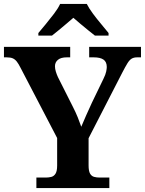

<svg xmlns="http://www.w3.org/2000/svg" viewBox="-20 -951 733 971"><path d="M164 0V-53H211Q227 -53 240 -56.5Q253 -60 261 -73Q269 -86 269 -114V-253L84 -608Q74 -628 65 -639.5Q56 -651 44.5 -656Q33 -661 13 -661H0V-714H335V-661H318Q288 -661 273 -648.5Q258 -636 258 -616Q258 -603 262.5 -588.5Q267 -574 273 -561L347 -414Q363 -383 373 -358Q383 -333 391 -310Q402 -336 415.5 -367Q429 -398 445 -432L503 -552Q514 -574 517 -589Q520 -604 520 -612Q520 -638 503.5 -649.5Q487 -661 454 -661H431V-714H693V-661H674Q657 -661 646 -654.5Q635 -648 624.5 -631Q614 -614 598 -583L428 -252V-115Q428 -86 435.5 -73Q443 -60 456 -56.5Q469 -53 484 -53H533V0ZM174 -784Q190 -803 211.5 -829Q233 -855 253.5 -882Q274 -909 284 -931H419Q430 -909 450 -882Q470 -855 492 -829Q514 -803 529 -784V-771H460Q446 -782 426 -798Q406 -814 386 -831Q366 -848 351 -861Q336 -848 316 -831Q296 -814 276.5 -798Q257 -782 243 -771H174Z"/></svg>

Font: Noto Serif Gujarati
Style: Bold
Weight: 700
Version: Version 2.102